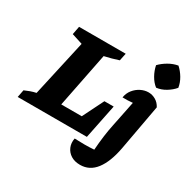

<svg xmlns="http://www.w3.org/2000/svg" viewBox="-241 -977 1378 1380"><g transform="rotate(30 448.5 -287.0)"><path d="M520 -285H597L539 0H-35L-23 -62Q-1 -72 21.5 -80Q44 -88 68 -93L172 -560L82 -589L95 -657H482L469 -595Q413 -576 353 -563L263 -110H433ZM868 -435 799 -56Q776 67 725.5 133Q675 199 596 199Q551 199 520 179.5Q489 160 475 127Q461 94 469 54Q509 56 550 56Q591 56 631 53Q640 -72 660 -165L703 -377Q681 -375 660.5 -374Q640 -373 619 -374Q625 -412 647.5 -440Q670 -468 701 -483.5Q732 -499 764 -499Q795 -499 823 -483Q851 -467 868 -435ZM853 -773Q883 -746 904.5 -709.5Q926 -673 932 -634Q907 -604 869.5 -581.5Q832 -559 793 -555Q763 -578 741.5 -616Q720 -654 712 -695Q739 -723 776 -744.5Q813 -766 853 -773Z"/></g></svg>

Font: Piazzolla ExtraBold
Style: Italic
Weight: 800
Italic angle: -11.3°
Designer: Juan Pablo del Peral
Foundry: Huerta Tipografica
Version: Version 1.330